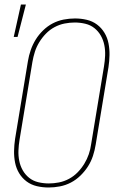

<svg xmlns="http://www.w3.org/2000/svg" viewBox="-20 -825 540 853"><path d="M196 8Q169 8 143.5 2Q118 -4 98 -19Q78 -34 65 -55.5Q52 -77 47 -102.5Q42 -128 42.5 -154.5Q43 -181 47 -208L104 -553Q108 -578 116.5 -602.5Q125 -627 138.5 -649Q152 -671 171.5 -690Q191 -709 214 -721Q237 -733 262.5 -738Q288 -743 313 -743Q340 -743 365.5 -737Q391 -731 411 -716Q431 -701 444 -679.5Q457 -658 462 -632.5Q467 -607 466.5 -580.5Q466 -554 462 -527L405 -182Q401 -157 393 -132.5Q385 -108 371 -86Q357 -64 337.5 -45Q318 -26 295 -14Q272 -2 246.5 3Q221 8 196 8ZM197 -10Q219 -10 242 -14.5Q265 -19 286.5 -30.5Q308 -42 325 -59.5Q342 -77 354.5 -97.5Q367 -118 374.5 -140Q382 -162 385 -185L442 -530Q446 -554 447 -578Q448 -602 443.5 -624.5Q439 -647 428 -666.5Q417 -686 399.5 -700Q382 -714 359 -719.5Q336 -725 312 -725Q290 -725 267 -720.5Q244 -716 222.5 -704.5Q201 -693 184 -675.5Q167 -658 154.5 -637.5Q142 -617 135 -595Q128 -573 124 -550L67 -205Q63 -181 62 -157Q61 -133 65.5 -110.5Q70 -88 81 -68.5Q92 -49 109.5 -35Q127 -21 150 -15.5Q173 -10 197 -10ZM41 -661 73 -805H95L58 -661Z"/></svg>

Font: Iosevka Curly Slab Thin
Style: Italic
Weight: 100
Italic angle: -9°
Monospace: yes
Designer: Belleve Invis
Foundry: Belleve Invis
Version: Version 22.1.2; ttfautohint (v1.8.4)